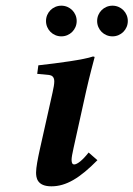

<svg xmlns="http://www.w3.org/2000/svg" viewBox="-20 -646 470 676"><path d="M322 -572C322 -542 346 -518 376 -518C406 -518 430 -542 430 -572C430 -602 406 -626 376 -626C346 -626 322 -602 322 -572ZM142 -572C142 -542 166 -518 196 -518C226 -518 250 -542 250 -572C250 -602 226 -626 196 -626C166 -626 142 -602 142 -572ZM283.3 -325.2C294.6 -376.1 313 -444 313 -444C313 -446.6 311 -447 307 -447C276 -436 187 -424 115 -416L111 -386L153 -382C162 -380.7 171.1 -376 171.1 -359.5C171.1 -350.4 169 -337.7 165 -320L120 -119C113.2 -88.2 107 -56 107 -39C107 -21 110 10 161 10C213 10 261 -19 323 -82L292 -109C271 -82 252 -67 241 -67C236 -67 232 -71 232 -83C232 -92 234.8 -105.8 239 -125Z"/></svg>

Font: Linux Libertine O
Style: Bold Italic
Weight: 700
Italic angle: -11.5°
Designer: Philipp H. Poll
Foundry: Philipp H. Poll
Version: Version 4.1.0